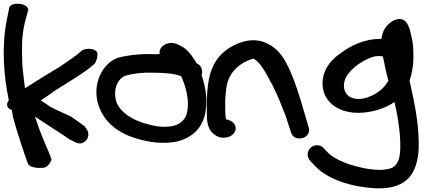

<svg xmlns="http://www.w3.org/2000/svg" viewBox="-23 -762 2301 1046"><path d="M15 -658C-15 -516 -4 -355 25 -215C14 -203 11 -184 25 -172C29 -168 35 -165 41 -163C43 -151 46 -135 49 -120C69 -45 106 65 126 122L133 136C149 152 187 155 214 152C243 149 258 108 258 108L253 93C249 81 236 51 215 2C198 -38 183 -80 167 -127C206 -100 334 -20 364 3L367 2C411 31 430 19 448 1C466 -24 458 -50 443 -66L441 -72L431 -79C423 -85 402 -101 364 -127C318 -147 281 -165 251 -180C233 -194 216 -204 199 -215C221 -230 244 -244 271 -265C328 -301 418 -355 463 -390L492 -414C501 -426 508 -446 508 -468C508 -483 491 -496 460 -496C446 -496 436 -493 427 -490L425 -488L395 -463C378 -449 298 -395 298 -395C233 -357 170 -317 113 -281C107 -335 99 -387 98 -426C96 -516 95 -564 112 -638L129 -701C138 -728 103 -739 84 -741C65 -743 37 -740 28 -723Z M513 -329C486 -245 513 -166 553 -114C584 -73 635 -36 700 -14C756 5 838 25 924 12C1026 -5 1087 -71 1098 -163C1109 -233 1092 -303 1075 -353C1084 -374 1074 -400 1058 -412H1056L1047 -418C1045 -423 1042 -429 1037 -435C1021 -461 996 -496 960 -513L947 -519C898 -545 838 -511 847 -467H810C741 -469 677 -462 622 -448C567 -431 529 -379 513 -329ZM612 -204C589 -274 619 -338 665 -351C701 -361 755 -368 807 -366H808C876 -366 928 -361 964 -347C987 -296 1007 -230 999 -165C990 -96 940 -61 832 -74C727 -92 641 -135 612 -204Z M1104 -158C1104 -121 1101 -66 1139 -34C1151 -24 1168 -12 1189 -12H1197C1231 -12 1261 -34 1261 -62C1261 -86 1243 -105 1209 -112C1206 -121 1204 -140 1204 -158V-219C1205 -239 1207 -260 1210 -282C1219 -356 1267 -407 1329 -433H1330C1344 -439 1356 -443 1356 -443C1356 -443 1357 -443 1361 -441C1391 -423 1415 -383 1435 -347C1478 -270 1496 -227 1534 -128L1562 -42C1570 -11 1601 -3 1625 -10C1648 -16 1666 -36 1660 -66L1659 -67L1633 -155C1604 -257 1588 -304 1554 -384C1532 -431 1503 -489 1439 -522C1377 -555 1319 -544 1268 -523C1217 -501 1182 -471 1157 -435C1117 -378 1107 -302 1104 -221Z M1653 80C1653 92 1658 105 1667 114C1677 125 1686 134 1696 145C1760 211 1881 257 2028 264C2203 269 2250 174 2258 50C2262 -74 2236 -198 2213 -301L2210 -315L2208 -323C2223 -364 2231 -418 2229 -471C2229 -510 2224 -549 2215 -577C2214 -579 2202 -676 2137 -656C2125 -654 2117 -648 2111 -644C2076 -622 2060 -589 2055 -550C1959 -552 1880 -508 1834 -473C1788 -442 1753 -402 1739 -349C1708 -218 1822 -120 1996 -154C2047 -164 2090 -182 2126 -206C2140 -150 2150 -85 2155 -33C2163 73 2158 141 2099 157H2098C2059 169 1994 163 1937 149C1868 133 1807 108 1770 76L1740 45C1732 37 1722 29 1704 29C1677 29 1653 51 1653 80ZM1878 -364C1903 -396 1943 -425 1986 -444C2013 -456 2033 -459 2063 -455C2071 -415 2081 -365 2093 -322L2089 -316C2063 -273 2018 -241 1961 -226C1843 -203 1827 -309 1878 -364Z"/></svg>

Font: Stray Cat
Style: ExBlkExt
Weight: 1000
Version: Version 1.0